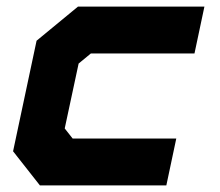

<svg xmlns="http://www.w3.org/2000/svg" viewBox="-20 -560 665 580"><path d="M100.5 0 19.5 -103 90.5 -437 215.5 -540H597.5L567.5 -398.5H254.5L217.5 -368L175.5 -172L199.5 -141.5H512.5L482.5 0ZM155 -70.5H434H155L98.5 -139L155 -404.5L236 -470H519H236L155 -404.5L98.5 -139Z"/></svg>

Font: Tourney Thin Black
Style: Italic
Weight: 900
Italic angle: -12°
Version: Version 1.015